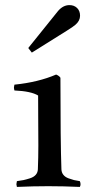

<svg xmlns="http://www.w3.org/2000/svg" viewBox="-20 -737 369 760"><path d="M37.1 -401.9Q131.8 -411.6 202.1 -441.9Q214.4 -437 219.2 -429.2Q219.2 -175.8 223.1 -66.9Q223.6 -54.2 230.7 -45.2Q237.8 -36.1 251 -31.2Q264.2 -26.4 272.9 -24.2Q281.7 -22 295.9 -20Q298.8 -14.2 298.8 -7.8Q298.8 -1.5 295.9 2.9Q231.4 0 170.9 0Q111.3 0 46.9 2.9Q44.9 -4.9 44.9 -7.8Q44.9 -10.3 46.9 -20Q63 -22 73.2 -24.2Q83.5 -26.4 98.6 -31.2Q113.8 -36.1 121.6 -45.2Q129.4 -54.2 129.9 -66.9Q131.8 -115.2 131.8 -161.1Q131.8 -207 131.3 -262.2Q130.9 -317.4 130.9 -358.9Q103 -376 37.1 -378.9Q35.2 -386.7 35.2 -391.1Q35.2 -394 37.1 -401.9ZM91.8 -546.9 210 -693.8Q230 -716.8 254.9 -716.8Q273.4 -716.8 285.2 -705.3Q296.9 -693.8 296.9 -674.8Q296.9 -654.8 278.8 -639.2Q272 -632.8 244.1 -615.2L106 -528.8Z"/></svg>

Font: Jacques Francois
Style: Regular
Weight: 400
Designer: Manvel Shmavonyan, Alexei Vanyashin
Foundry: Cyreal (www.cyreal.org)
Version: Version 1.003